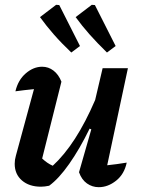

<svg xmlns="http://www.w3.org/2000/svg" viewBox="-20 -770 586 797"><path d="M308 -55 359 -233 352 -236Q311 -152 267.5 -90Q224 -28 184 1Q165 5 150 5Q101 5 71 -21Q41 -47 41 -90Q41 -107 46 -124L121 -400Q80 -396 44 -391Q55 -438 87 -465.5Q119 -493 155 -493Q181 -493 202 -477Q223 -461 235 -431L155 -112Q176 -92 199 -82Q247 -126 291 -194Q335 -262 375 -355L406 -487H511L425 -84Q464 -88 506 -95Q496 -47 462 -20Q428 7 390 7Q363 7 341 -8.5Q319 -24 308 -55ZM276 -552Q234 -592 203 -627.5Q172 -663 146 -699L213 -750L226 -749L312 -579ZM424 -552Q383 -592 351.5 -627.5Q320 -663 294 -699L361 -750L374 -749L460 -579Z"/></svg>

Font: Piazzolla SemiBold
Style: Italic
Weight: 600
Italic angle: -11.3°
Designer: Juan Pablo del Peral
Foundry: Huerta Tipografica
Version: Version 1.330